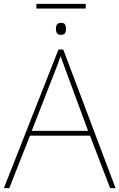

<svg xmlns="http://www.w3.org/2000/svg" viewBox="-20 -972 617 992"><path d="M435 -296H144L260 -593Q268 -613 277 -636.5Q286 -660 293 -682Q303 -654 311 -632.5Q319 -611 325 -594ZM549 0H577L307 -716H282L0 0H28L135 -271H445ZM168 -928H423V-952H168ZM294 -854Q269 -854 269 -823Q269 -792 294 -792Q312 -792 316.5 -801Q321 -810 321 -823Q321 -835 316.5 -844.5Q312 -854 294 -854Z"/></svg>

Font: Noto Sans UI Thin
Style: Regular
Weight: 250
Designer: Monotype Design Team
Foundry: Monotype Imaging Inc.
Version: Version 1.901